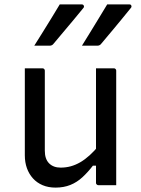

<svg xmlns="http://www.w3.org/2000/svg" viewBox="-20 -843 640 874"><path d="M252 -823Q281 -823 303 -823Q325 -823 352 -823Q359 -823 361.5 -817Q364 -811 359 -806Q335 -777 314.5 -752Q294 -727 272.5 -702Q251 -677 223 -643Q221 -640 216.5 -637.5Q212 -635 206 -635Q187 -635 170 -635Q153 -635 136 -635Q155 -665 174.5 -696.5Q194 -728 213.5 -759.5Q233 -791 252 -823ZM468 -823Q498 -823 519.5 -823Q541 -823 569 -823Q576 -823 578 -817Q580 -811 575 -806Q551 -777 531 -752Q511 -727 489.5 -702Q468 -677 440 -643Q438 -640 433.5 -637.5Q429 -635 423 -635Q403 -635 386.5 -635Q370 -635 353 -635Q372 -665 391 -696.5Q410 -728 429.5 -759.5Q449 -791 468 -823ZM173 -532Q177 -532 179 -530.5Q181 -529 182.5 -527Q184 -525 184 -521Q184 -476 184 -429.5Q184 -383 184 -336.5Q184 -290 184 -245Q184 -200 184 -157Q184 -119 203.5 -99.5Q223 -80 256 -80Q280 -80 302 -86Q324 -92 345.5 -104.5Q367 -117 388.5 -136.5Q410 -156 432 -183V-89H403Q380 -59 355 -36Q330 -13 300 -1Q270 11 233 11Q200 11 174 0Q148 -11 130 -31Q112 -51 102.5 -77.5Q93 -104 93 -136Q93 -181 93 -225.5Q93 -270 93 -315Q93 -360 93 -405Q93 -437 93 -468.5Q93 -500 93 -532Q113 -532 133 -532Q153 -532 173 -532ZM498 -532Q502 -532 504 -530.5Q506 -529 507.5 -527Q509 -525 509 -521Q509 -451 509 -380.5Q509 -310 509 -239.5Q509 -169 509 -99Q509 -78 509 -59.5Q509 -41 509 -25.5Q509 -10 509 0Q495 0 481.5 0Q468 0 454.5 0Q441 0 428 0Q425 0 422.5 -1.5Q420 -3 418.5 -5Q417 -7 417 -11Q417 -98 417 -185Q417 -272 417 -359Q417 -446 417 -532Q431 -532 444.5 -532Q458 -532 471.5 -532Q485 -532 498 -532Z"/></svg>

Font: Recursive
Style: Regular
Weight: 400
Version: Version 1.085